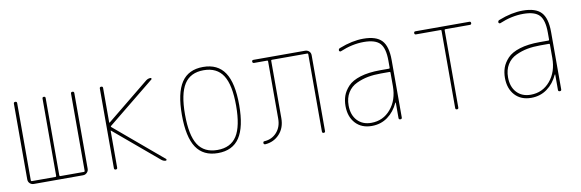

<svg xmlns="http://www.w3.org/2000/svg" viewBox="-43 -853 3587 1186"><g transform="rotate(-10 1750.0 -260.0)"><path d="M95.7 0Q81.1 0 70.8 -9.8Q60.5 -19.5 60.5 -35.2V-509.8Q60.5 -519.5 70.8 -519.5Q81.1 -519.5 81.1 -509.8V-25.4Q81.1 -20.5 85.9 -19.5H235.4Q240.2 -19.5 240.2 -25.4V-509.8Q240.2 -519.5 250 -519.5Q259.8 -519.5 259.8 -509.8V-25.4Q259.8 -20.5 264.6 -19.5H414.1Q418.9 -19.5 418.9 -25.4V-509.8Q418.9 -519.5 429.2 -519.5Q439.5 -519.5 439.5 -509.8V-35.2Q439.5 -20.5 429.2 -10.3Q418.9 0 404.3 0Z M599.6 -9.8V-509.8Q599.6 -519.5 609.9 -519.5Q620.1 -519.5 620.1 -509.8V-293Q620.1 -292 621.1 -292H623L890.6 -509.8Q903.3 -519.5 918.9 -519.5Q922.9 -519.5 924.3 -515.6Q925.8 -511.7 922.9 -509.8L627 -269.5Q624 -266.6 627 -263.7L927.7 -9.8Q929.7 -7.8 928.7 -3.9Q927.7 0 923.8 0Q910.2 0 897.5 -9.8L623 -241.2Q622.1 -242.2 621.1 -242.2Q620.1 -242.2 620.1 -241.2V-9.8Q620.1 0 609.9 0Q599.6 0 599.6 -9.8Z M1371.6 -449.7Q1333 -509.8 1250 -509.8Q1167 -509.8 1128.4 -449.7Q1089.8 -389.6 1089.8 -259.8Q1089.8 -129.9 1128.4 -69.8Q1167 -9.8 1250 -9.8Q1333 -9.8 1371.6 -69.8Q1410.2 -129.9 1410.2 -259.8Q1410.2 -389.6 1371.6 -449.7ZM1385.7 -56.2Q1341.8 9.8 1250 9.8Q1158.2 9.8 1114.3 -56.2Q1070.3 -122.1 1070.3 -260.3Q1070.3 -398.4 1114.3 -464.4Q1158.2 -530.3 1250 -530.3Q1341.8 -530.3 1385.7 -464.4Q1429.7 -398.4 1429.7 -260.3Q1429.7 -122.1 1385.7 -56.2Z M1546.9 6.8Q1536.1 6.8 1536.1 -2.9Q1536.1 -12.7 1544.9 -12.7Q1591.8 -15.6 1622.1 -49.3Q1652.3 -83 1652.3 -134.8V-495.1Q1652.3 -500 1647.5 -500H1565.4Q1555.7 -500 1555.2 -509.8Q1554.7 -519.5 1565.4 -519.5H1888.7Q1903.3 -519.5 1913.6 -509.8Q1923.8 -500 1923.8 -485.4V-9.8Q1923.8 0 1914.1 0Q1904.3 0 1904.3 -9.8V-495.1Q1904.3 -500 1899.4 -500H1676.8Q1671.9 -500 1671.9 -495.1V-134.8Q1671.9 -74.2 1636.2 -35.6Q1600.6 2.9 1546.9 6.8Z M2384.8 -210V-294.9Q2384.8 -299.8 2379.9 -299.8H2325.2Q2281.2 -299.8 2244.1 -293Q2207 -286.1 2171.4 -269.5Q2135.7 -252.9 2115.2 -219.7Q2094.7 -186.5 2094.7 -139.6Q2094.7 -80.1 2127.4 -44.9Q2160.2 -9.8 2214.8 -9.8Q2289.1 -9.8 2336.9 -66.4Q2384.8 -123 2384.8 -210ZM2379.9 -320.3Q2384.8 -320.3 2384.8 -325.2V-370.1Q2384.8 -447.3 2356 -478.5Q2327.1 -509.8 2254.9 -509.8Q2181.6 -509.8 2105.5 -477.5Q2101.6 -476.6 2098.1 -479Q2094.7 -481.4 2094.7 -485.4Q2094.7 -496.1 2105.5 -499Q2185.5 -530.3 2254.9 -530.3Q2335.9 -530.3 2370.6 -493.2Q2405.3 -456.1 2405.3 -370.1V-9.8Q2405.3 0 2395 0Q2384.8 0 2384.8 -9.8V-106.4Q2384.8 -107.4 2383.8 -107.4Q2381.8 -107.4 2381.8 -106.4Q2357.4 -52.7 2314.5 -21.5Q2271.5 9.8 2214.8 9.8Q2150.4 9.8 2112.8 -31.2Q2075.2 -72.3 2075.2 -139.6Q2075.2 -173.8 2085.4 -203.1Q2095.7 -232.4 2121.6 -260.3Q2147.5 -288.1 2199.2 -304.2Q2251 -320.3 2325.2 -320.3Z M2581.1 -500Q2571.3 -500 2571.3 -509.8Q2571.3 -519.5 2581.1 -519.5H2918.9Q2928.7 -519.5 2928.7 -509.8Q2928.7 -500 2918.9 -500H2764.6Q2759.8 -500 2759.8 -495.1V-9.8Q2759.8 0 2750 0Q2740.2 0 2740.2 -9.8V-495.1Q2740.2 -500 2735.4 -500Z M3384.8 -210V-294.9Q3384.8 -299.8 3379.9 -299.8H3325.2Q3281.2 -299.8 3244.1 -293Q3207 -286.1 3171.4 -269.5Q3135.7 -252.9 3115.2 -219.7Q3094.7 -186.5 3094.7 -139.6Q3094.7 -80.1 3127.4 -44.9Q3160.2 -9.8 3214.8 -9.8Q3289.1 -9.8 3336.9 -66.4Q3384.8 -123 3384.8 -210ZM3379.9 -320.3Q3384.8 -320.3 3384.8 -325.2V-370.1Q3384.8 -447.3 3356 -478.5Q3327.1 -509.8 3254.9 -509.8Q3181.6 -509.8 3105.5 -477.5Q3101.6 -476.6 3098.1 -479Q3094.7 -481.4 3094.7 -485.4Q3094.7 -496.1 3105.5 -499Q3185.5 -530.3 3254.9 -530.3Q3335.9 -530.3 3370.6 -493.2Q3405.3 -456.1 3405.3 -370.1V-9.8Q3405.3 0 3395 0Q3384.8 0 3384.8 -9.8V-106.4Q3384.8 -107.4 3383.8 -107.4Q3381.8 -107.4 3381.8 -106.4Q3357.4 -52.7 3314.5 -21.5Q3271.5 9.8 3214.8 9.8Q3150.4 9.8 3112.8 -31.2Q3075.2 -72.3 3075.2 -139.6Q3075.2 -173.8 3085.4 -203.1Q3095.7 -232.4 3121.6 -260.3Q3147.5 -288.1 3199.2 -304.2Q3251 -320.3 3325.2 -320.3Z"/></g></svg>

Font: Rounded Mgen+ 1m thin
Style: Regular
Weight: 100
Designer: [Source Han Sans]
Ryoko NISHIZUKA  (kana & ideographs); Paul D. Hunt (Latin, Greek & Cyrillic); Wenlong ZHANG  (bopomofo
Version: Version 1.059.20150602